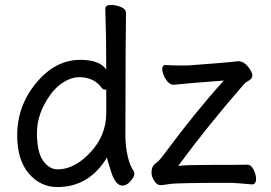

<svg xmlns="http://www.w3.org/2000/svg" viewBox="-20 -735 1100 779"><path d="M213.9 -47.9Q282.7 -47.9 346.9 -116.9Q411.1 -186 411.1 -275.9V-367.2L412.1 -369.1Q412.1 -371.1 408.2 -371.1Q399.4 -371.1 393.1 -377.9Q362.3 -421.9 299.8 -421.9Q271 -421.9 239 -402.3Q207 -382.8 183.1 -349.1Q129.9 -273.9 129.9 -196Q129.9 -118.2 154.8 -83Q179.7 -47.9 213.9 -47.9ZM212.9 23.9Q144 23.9 96.9 -31Q49.8 -85.9 49.8 -186Q49.8 -306.2 127.4 -399.2Q205.1 -492.2 305.2 -492.2Q384.3 -492.2 411.1 -453.1Q411.1 -593.3 407.2 -699.2Q407.2 -715.3 431.2 -714.8Q450.2 -714.8 470.7 -706.5Q491.2 -698.2 491.2 -681.2Q489.3 -592.3 488.8 -185.1Q488.8 -143.1 497.8 -102.5Q506.8 -62 522 -42Q524.9 -36.1 524.9 -27.8Q524.9 -18.1 509.5 0Q494.1 18.1 477.1 18.1Q449.2 18.1 431.6 -35.9Q414.1 -89.8 414.1 -96.2Q341.8 23.9 212.9 23.9ZM630.9 16.1Q616.7 16.1 605.7 -1.5Q594.7 -19 594.7 -34.2Q594.7 -47.4 598.9 -57.1Q603 -66.9 615 -75Q627 -83 650.9 -116.2Q773.9 -282.2 888.2 -408.2Q713.4 -395 685.1 -391.1Q661.1 -391.1 645 -428.2Q638.2 -443.4 638.2 -455.1Q638.2 -471.2 651.9 -471.2Q678.7 -469.2 715.8 -469.2Q743.7 -469.2 752.9 -470.2Q908.7 -481.4 945.8 -486.8Q973.6 -486.8 995.1 -452.1Q1003.9 -439 1003.9 -429.2Q1003.9 -416 990 -408.4Q976.1 -400.9 971.2 -395Q821.3 -223.1 703.1 -62Q740.2 -65.9 816.9 -65.9Q966.8 -65.9 982.9 -66.9Q999 -66.9 1009 -46.4Q1019 -25.9 1019 -8.8Q1019 13.2 1002 13.2Q960.9 9.3 920.9 6.8Q695.8 6.8 668.9 11.5Q642.1 16.1 630.9 16.1Z"/></svg>

Font: LXGW WenKai Screen R
Style: Regular
Weight: 400
Designer: Fontworks Inc.
Version: Version 1.235;May 31, 2022